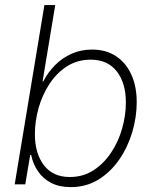

<svg xmlns="http://www.w3.org/2000/svg" viewBox="-20 -748 623 779"><path d="M267.1 11.2Q220.2 11.2 187 -6.3Q153.8 -23.9 133.8 -53.5Q113.8 -83 106.4 -119.1H102.5L82.5 0H39.6L160.2 -727.5H204.1L152.8 -418H155.8Q174.3 -454.1 203.1 -483.4Q231.9 -512.7 270 -529.8Q308.1 -546.9 353.5 -546.9Q410.2 -546.9 450.7 -520Q491.2 -493.2 512.9 -445.3Q534.7 -397.5 534.7 -333.5Q534.7 -272.5 516.4 -211.2Q498 -149.9 463.1 -99.6Q428.2 -49.3 378.7 -19Q329.1 11.2 267.1 11.2ZM263.2 -29.8Q316.9 -29.8 358.9 -56.9Q400.9 -84 430.4 -128.2Q460 -172.4 475.3 -225.8Q490.7 -279.3 490.7 -332.5Q490.7 -410.6 453.9 -458.3Q417 -505.9 348.1 -505.9Q294.4 -505.9 252.4 -479.2Q210.4 -452.6 181.2 -408.2Q151.9 -363.8 136.7 -310.3Q121.6 -256.8 121.6 -203.1Q121.6 -125.5 158.2 -77.6Q194.8 -29.8 263.2 -29.8Z"/></svg>

Font: Inter 18pt ExtraLight
Style: Italic
Weight: 250
Italic angle: -9.3988°
Designer: Rasmus Andersson
Foundry: rsms
Version: Version 4.001;git-66647c0bb